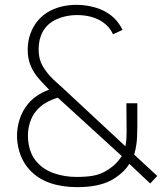

<svg xmlns="http://www.w3.org/2000/svg" viewBox="-20 -755 680 790"><path d="M297 15Q235 15 185.5 -2.2Q136 -19.5 103 -55Q78 -81.5 64.8 -116.2Q51.5 -151 50 -190Q49 -227 60.5 -263.2Q72 -299.5 95 -327Q125 -364.5 182 -386Q149.5 -418.5 131.5 -441.5Q113.5 -464.5 103.8 -490.8Q94 -517 94 -551Q94 -585 105 -616Q116 -647 137 -671.5Q158 -696 187 -711Q235 -735 294 -735Q331.5 -735 367 -725.5Q402.5 -716 428 -698Q446 -686 460.5 -668.8Q475 -651.5 484 -632L445 -614Q432 -644 403 -664Q382 -678.5 354.8 -685.8Q327.5 -693 298 -693Q248.5 -693 207 -673Q173.5 -656 156.2 -625Q139 -594 139 -553Q139 -520 148.8 -497Q158.5 -474 183 -445Q196 -430 227 -403L237 -394L496 -153Q499 -168.5 500 -182.8Q501 -197 501 -213L500 -330H545V-233Q545 -189 541.5 -163.2Q538 -137.5 532 -119L627 -31L598 0L512 -81Q501.5 -62 480.5 -43.5Q459.5 -25 437 -13Q385 15 297 15ZM295 -27Q335.5 -27 364 -32.2Q392.5 -37.5 417 -52Q444 -69 457.2 -82.8Q470.5 -96.5 480.5 -112L481 -113L218 -353Q161 -336.5 129 -299Q111.5 -277.5 102.8 -249.5Q94 -221.5 95 -191Q96 -160 105.5 -132.8Q115 -105.5 134 -86Q160 -56.5 203 -41.8Q246 -27 295 -27Z"/></svg>

Font: Manrope
Style: Regular
Weight: 400
Designer: Mikhail Sharanda
Foundry: Mikhail Sharanda
Version: Version 4.503